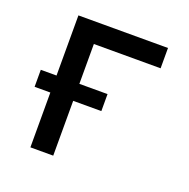

<svg xmlns="http://www.w3.org/2000/svg" viewBox="-99 -615 699 711"><g transform="rotate(20 250.0 -260.0)"><path d="M93 0V-216H31V-283H93V-520H446V-440H183V-283H294V-216H183V0Z"/></g></svg>

Font: Iosevka SS04 Medium
Style: Regular
Weight: 500
Monospace: yes
Designer: Belleve Invis
Foundry: Belleve Invis
Version: Version 19.0.0; ttfautohint (v1.8.4)